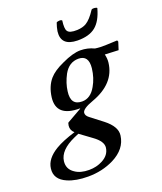

<svg xmlns="http://www.w3.org/2000/svg" viewBox="-263 -791 990 1171"><g transform="rotate(-20 232.0 -206.0)"><path d="M558 -440 542 -390 454 -394Q461 -365 458 -340Q443 -209 287 -153Q217 -128 214 -103Q212 -85 233 -69L311 -9Q383 47 375 103Q364 187 273 233Q197 271 105 271Q26 271 -27 248Q-102 216 -93 147Q-86 86 -11 41Q36 13 118 -12Q95 -32 98 -61Q101 -80 105 -81L200 -135L199 -137Q45 -136 60 -259Q69 -328 106 -371Q136 -406 201 -435Q273 -469 322 -469Q368 -469 410 -449Q444 -444 482 -446L554 -449ZM351 -342Q360 -425 293 -425Q232 -425 198 -364Q170 -311 164 -260Q152 -172 227 -172Q282 -172 316 -233Q344 -281 351 -342ZM266 142Q271 102 212 60L137 5L107 18Q6 63 -3 132Q-9 183 34 211Q68 235 124 235Q173 235 212 214Q260 189 266 142ZM508 -676Q487 -598 445 -564Q403 -530 327 -531Q220 -533 231 -625Q233 -638 236.5 -651Q240 -664 245 -678Q249 -682 263 -683Q275 -684 281 -678Q274 -626 285 -610Q297 -590 348 -592Q384 -594 406 -607Q437 -625 472 -679Q480 -684 493 -682Q506 -680 508 -676Z"/></g></svg>

Font: DG Didot
Style: Bold Italic
Weight: 700
Designer: David Gatwood, Takis Katsoulidis, and George D. Matthiopoulos
Foundry: David Gatwood
Version: Version 1.0